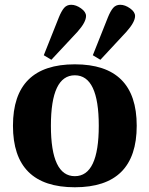

<svg xmlns="http://www.w3.org/2000/svg" viewBox="-20 -771 625 803"><path d="M293 -456.1Q192.9 -456.1 192.9 -245.1Q192.9 -34.2 293 -34.2Q393.1 -34.2 393.1 -245.1Q393.1 -456.1 293 -456.1ZM34.2 -245.1Q34.2 -502 293 -502Q551.8 -502 551.8 -245.1Q551.8 12.2 293 12.2Q34.2 12.2 34.2 -245.1ZM368.2 -540 431.2 -698.2Q441.9 -724.6 453.1 -737.8Q464.4 -751 482.9 -751Q502.9 -751 523.9 -736.1Q544.9 -721.2 544.9 -704.1Q544.9 -678.7 508.8 -638.2L399.9 -521ZM163.1 -540 226.1 -698.2Q236.8 -724.6 248 -737.8Q259.3 -751 277.8 -751Q297.9 -751 318.8 -736.1Q339.8 -721.2 339.8 -704.1Q339.8 -678.2 304.2 -638.2L194.8 -521Z"/></svg>

Font: Linguistics Pro
Style: Bold
Weight: 700
Designer: Stefan Peev, Context Ltd
Foundry: Stefan Peev, Context Ltd
Version: Version 001.000